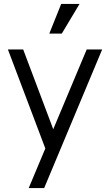

<svg xmlns="http://www.w3.org/2000/svg" viewBox="-20 -750 552 970"><path d="M125 200.2 209 0 20 -500H97.2L249 -97.2L418 -500H496.1L203.1 200.2ZM229 -580.1 289.1 -730H381.8L292 -580.1Z"/></svg>

Font: Uncut Sans
Style: Regular
Weight: 400
Designer: Kasper Nordkvist
Foundry: UNCUT.wtf
Version: Version 1.304;Glyphs 3.2 (3246)